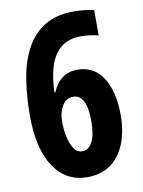

<svg xmlns="http://www.w3.org/2000/svg" viewBox="-83 -782 636 851"><g transform="rotate(-10 234.5 -357.0)"><path d="M37 -302Q37 -390 49.5 -466.5Q62 -543 93 -601Q124 -659 176.5 -691.5Q229 -724 308 -724Q332 -724 354.5 -721.5Q377 -719 399 -715V-600Q361 -610 319 -610Q244 -610 205 -555Q166 -500 162 -385H166Q201 -467 279 -467Q354 -467 394 -404Q434 -341 434 -237Q434 -164 412 -108Q390 -52 347 -21Q304 10 242 10Q145 10 91 -72Q37 -154 37 -302ZM239 -107Q267 -107 284 -138Q301 -169 301 -234Q301 -352 240 -352Q208 -352 190.5 -322.5Q173 -293 173 -253Q173 -216 180 -183Q187 -150 201.5 -128.5Q216 -107 239 -107Z"/></g></svg>

Font: Noto Sans Lao UI ExtCond
Style: Bold
Weight: 700
Width: 2
Designer: Monotype Design Team
Foundry: Monotype Imaging Inc.
Version: Version 2.000; ttfautohint (v1.8.4.7-5d5b)